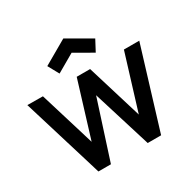

<svg xmlns="http://www.w3.org/2000/svg" viewBox="-173 -983 1170 1163"><g transform="rotate(-30 412.0 -402.0)"><path d="M285.6 -631.3 411.6 -704.1 538.6 -631.3 579.1 -707.5 411.6 -804.2 243.7 -707.5ZM695.8 -562.5H803.2L631.3 0H537.6L411.6 -407.2L280.3 0H192.9L21 -563.5L129.4 -562.5L247.1 -176.3L365.7 -562.5H459.5L577.1 -176.3Z"/></g></svg>

Font: Manrope3 Semibold
Style: Regular
Weight: 600
Width: 4
Designer: Mikhail Sharanda
Foundry: Mikhail Sharanda
Version: Version 3.000;PS 003.000;hotconv 1.0.88;makeotf.lib2.5.64775